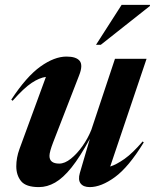

<svg xmlns="http://www.w3.org/2000/svg" viewBox="-20 -752 632 784"><path d="M306 -45.5 347 -185.5Q306.5 -111 272 -68Q237.5 -25 205 -6.5Q172.5 12 139 12Q86 12 66.2 -12.2Q46.5 -36.5 46.5 -73Q46.5 -108 59.5 -143.5L167.5 -438Q141 -434.5 109.2 -413.5Q77.5 -392.5 31.5 -340.5L26 -345Q88 -439.5 145 -480.2Q202 -521 251.5 -521Q291.5 -521 305.5 -503.2Q319.5 -485.5 303 -444L197.5 -172Q182 -132 182 -115.5Q182 -84 222 -84Q244.5 -84 269.5 -104Q294.5 -124 316.8 -155.5Q339 -187 353 -222L449.5 -512H578.5L430 -72Q455.5 -80 488.5 -103.2Q521.5 -126.5 562.5 -174.5L567 -170.5Q505.5 -70 449.5 -29Q393.5 12 346.5 12Q320.5 12 309.2 -2.8Q298 -17.5 306 -45.5ZM372 -569 476.5 -732H592.5L592 -727.5L391.5 -569Z"/></svg>

Font: Newsreader 72pt SemiBold
Style: Italic
Weight: 600
Italic angle: -17°
Designer: Hugues Gentile
Foundry: Production Type
Version: Version 1.003; ttfautohint (v1.8.3)